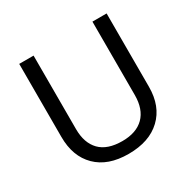

<svg xmlns="http://www.w3.org/2000/svg" viewBox="-159 -876 1050 1047"><g transform="rotate(-30 365.5 -352.0)"><path d="M640.1 -713.9V-252Q640.1 -129.9 566.4 -60.1Q492.7 9.8 361.8 9.8Q232.4 9.8 161.1 -60.8Q89.8 -131.3 89.8 -253.9V-713.9H180.2V-251Q180.2 -163.6 226.8 -115.7Q273.4 -67.9 367.2 -67.9Q455.6 -67.9 503.2 -115.2Q550.8 -162.6 550.8 -252V-713.9Z"/></g></svg>

Font: Noto Sans Historic
Style: Regular
Weight: 400
Designer: Monotype Design Team
Foundry: Monotype Imaging Inc.
Version: Version 0.71 uh